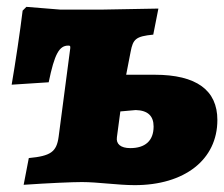

<svg xmlns="http://www.w3.org/2000/svg" viewBox="-20 -531 654 560"><path d="M373 9C518 9 614 -65 614 -181C614 -268 553 -313 431 -313H348L361 -380C368 -417 376 -425 427 -430L442 -506L277 -503H156L57 -511L46 -500C39 -442 25 -348 14 -284L122 -291C139 -374 153 -398 179 -398C185 -398 185 -397 185 -391L151 -132C145 -88 128 -76 64 -70L49 8C122 3 191 0 219 0C265 0 324 9 373 9ZM360 -99C332 -99 318 -111 321 -131L331 -206L376 -210C411 -209 428 -193 428 -162C428 -120 403 -99 360 -99Z"/></svg>

Font: Alegreya SC Black
Style: Italic
Weight: 900
Italic angle: -7°
Designer: Juan Pablo del Peral
Foundry: Huerta Tipografica
Version: Version 2.007;PS 002.007;hotconv 1.0.88;makeotf.lib2.5.64775